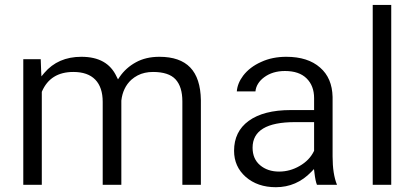

<svg xmlns="http://www.w3.org/2000/svg" viewBox="-20 -763 1703 785"><path d="M146.5 -521 148.4 -469.2 149.4 -450.7 161.1 -464.8Q217.3 -530.8 312.5 -530.8Q366.2 -530.8 401.9 -510.7Q437.5 -490.7 456.5 -450.2L462.4 -438.5L469.2 -448.7Q481.9 -467.3 498.5 -482.2Q515.1 -497.1 535.6 -508.3Q576.2 -530.8 631.8 -530.8Q715.8 -530.8 757.8 -487.1Q799.8 -443.4 801.3 -354V-7.3H725.6V-348.6Q725.6 -408.2 697.8 -438.5Q669.9 -468.8 605.5 -468.8Q587.9 -468.8 572.3 -465.3Q556.6 -461.9 542.7 -454.6Q528.8 -447.3 517.1 -437Q499.5 -420.9 489.3 -399.4Q479 -377.9 476.1 -351.6V-351.1V-350.6V-7.3H399.9V-346.2Q399.9 -406.2 369.4 -437.5Q338.9 -468.8 279.8 -468.8Q186 -468.8 151.4 -388.7L150.9 -387.2V-385.7V-7.3H75.2V-521Z M1275.9 -7.3Q1269.5 -22.9 1265.6 -56.6L1263.7 -71.8L1252.9 -60.5Q1192.4 2.4 1107.9 2.4Q1032.7 2.4 984.4 -40Q937 -82 937 -146.5Q937 -225.1 996.6 -268.6Q1057.6 -313 1168.9 -313H1256.8H1264.2V-320.3V-361.8Q1264.2 -412.1 1233.6 -442.4Q1203.1 -472.7 1145 -472.7Q1094.2 -472.7 1059.6 -446.8Q1043.9 -435.1 1034.9 -420.4Q1025.9 -405.8 1024.4 -389.2H948.2Q950.7 -422.4 974.1 -453.6Q1001.5 -489.3 1047.9 -509.8Q1070.8 -520.5 1096.4 -525.6Q1122.1 -530.8 1150.4 -530.8Q1238.8 -530.8 1288.6 -486.8Q1313.5 -465.3 1326.2 -435.3Q1338.9 -405.3 1339.8 -366.7V-123.5Q1339.8 -51.3 1357.9 -7.3ZM1121.1 -61.5Q1165.5 -61.5 1205.1 -84.5Q1245.1 -107.4 1263.2 -144.5L1264.2 -146.5V-147.9V-256.3V-263.7H1256.8H1186Q1012.7 -263.7 1012.7 -159.2Q1012.7 -113.3 1043.5 -87.4Q1074.2 -61.5 1121.1 -61.5Z M1579.6 -7.3H1503.9V-742.7H1579.6Z"/></svg>

Font: Vazir Light FD-UI
Style: Light-FD-UI
Weight: 300
Designer: Saber Rastikerdar
Foundry: Saber Rastikerdar
Version: Version 30.1.0